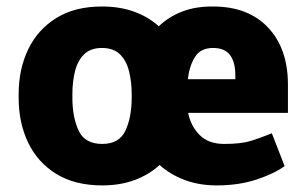

<svg xmlns="http://www.w3.org/2000/svg" viewBox="-20 -558 941 588"><path d="M37.1 -258.8V-269Q37.1 -346.2 66.4 -407Q95.7 -467.8 152.6 -502.9Q209.5 -538.1 292 -538.1Q347.2 -538.1 390.9 -522.2Q434.6 -506.3 466.3 -477.5Q496.1 -506.3 537.6 -522.5Q579.1 -538.6 632.3 -538.1Q740.2 -538.1 801 -473.6Q861.8 -409.2 861.8 -298.8V-212.4H556.2Q564 -172.4 591.1 -144.8Q618.2 -117.2 666.5 -117.2Q718.8 -117.2 749 -126.7Q779.3 -136.2 812.5 -149.9L851.6 -49.3Q820.3 -26.4 765.9 -8.3Q711.4 9.8 644 9.8Q589.8 9.8 545.7 -6.8Q501.5 -23.4 468.8 -52.7Q437 -23.4 392.8 -6.8Q348.6 9.8 293 9.8Q210 9.8 152.8 -25.1Q95.7 -60.1 66.4 -120.8Q37.1 -181.6 37.1 -258.8ZM632.3 -411.1Q594.7 -411.1 577.4 -384Q560.1 -356.9 555.2 -315.4H700.7V-328.1Q700.7 -367.2 684.6 -389.2Q668.5 -411.1 632.3 -411.1ZM201.7 -269V-258.8Q201.7 -199.2 220.7 -158.2Q239.7 -117.2 293 -117.2Q345.2 -117.2 364.3 -158.2Q383.3 -199.2 383.3 -258.8V-269Q383.3 -307.6 375.2 -339.8Q367.2 -372.1 347.4 -391.6Q327.6 -411.1 292 -411.1Q257.3 -411.1 237.5 -391.6Q217.8 -372.1 209.7 -339.8Q201.7 -307.6 201.7 -269Z"/></svg>

Font: Vazirmatn RD Black
Style: Regular
Weight: 900
Designer: Saber Rastikerdar
Foundry: Saber Rastikerdar
Version: Version 32.102